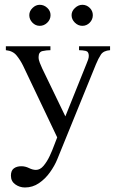

<svg xmlns="http://www.w3.org/2000/svg" viewBox="-20 -601 492 816"><path d="M447.8 -404.3V-387.7Q419.9 -385.7 408.9 -369.1Q397.9 -352.5 387.7 -327.6L223.1 76.7Q211.9 104 192.1 131.6Q172.4 159.2 145.5 177.5Q118.7 195.8 85.9 195.8Q63.5 195.8 44.9 182.6Q26.4 169.4 26.4 145.5Q26.4 124 38.8 114.7Q51.3 105.5 70.8 105.5Q87.4 105.5 103.3 113.3Q119.1 121.1 132.8 121.1Q150.4 121.1 165 103.8Q179.7 86.4 191.2 62Q202.6 37.6 210.7 15.1Q218.8 -7.3 223.1 -17.1L78.1 -321.8Q66.4 -345.7 50.5 -365.2Q34.7 -384.8 4.9 -387.7V-404.3H194.3V-387.7Q177.7 -387.7 160.9 -384Q144 -380.4 144 -358.4Q144 -346.2 149.2 -334Q154.3 -321.8 159.2 -310.5L257.8 -106.4L348.1 -331.1Q351.6 -339.4 354.5 -347.7Q357.4 -356 357.4 -363.8Q357.4 -381.8 343.8 -384.8Q330.1 -387.7 315.9 -387.7V-404.3ZM374.5 -536.6Q374.5 -518.1 361.3 -504.6Q348.1 -491.2 330.1 -491.2Q312 -491.2 298.1 -504.9Q284.2 -518.6 284.2 -536.6Q284.2 -553.7 298.6 -567.1Q313 -580.6 330.1 -580.6Q348.1 -580.6 361.3 -567.6Q374.5 -554.7 374.5 -536.6ZM194.8 -536.6Q194.8 -518.1 180.9 -504.6Q167 -491.2 148.9 -491.2Q130.9 -491.2 117.7 -504.9Q104.5 -518.6 104.5 -536.6Q104.5 -553.7 118.2 -567.1Q131.8 -580.6 148.9 -580.6Q167 -580.6 180.9 -567.6Q194.8 -554.7 194.8 -536.6Z"/></svg>

Font: Scheherazade New Rohingya
Style: Regular
Weight: 400
Designer: SIL International
Foundry: SIL International
Version: Version 3.000 ; LngRng